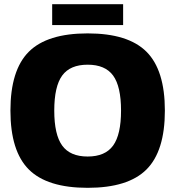

<svg xmlns="http://www.w3.org/2000/svg" viewBox="-20 -880 840 920"><path d="M118 -632Q206 -720 400 -720Q594 -720 682 -632Q770 -544 770 -350Q770 -156 682 -68Q594 20 400 20Q206 20 118 -68Q30 -156 30 -350Q30 -544 118 -632ZM560 -350Q560 -466 522 -518Q484 -570 400 -570Q316 -570 278 -518Q240 -466 240 -350Q240 -235 278 -182.5Q316 -130 400 -130Q484 -130 522 -182.5Q560 -235 560 -350ZM230 -760V-860H570V-760Z"/></svg>

Font: Fivo Sans Modern Heavy
Style: Regular
Weight: 900
Designer: Alexander Slobzheninov
Foundry: Alexander Slobzheninov
Version: 1.0